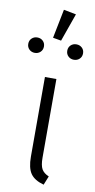

<svg xmlns="http://www.w3.org/2000/svg" viewBox="-107 -911 473 959"><g transform="rotate(10 129.0 -431.0)"><path d="M159.2 -522.9V-124Q159.2 -85 169.7 -66.4Q180.2 -47.9 206.1 -37.1L188 7.8Q140.1 -5.4 120.6 -33.7Q101.1 -62 101.1 -119.1V-522.9ZM199.5 -700Q210.9 -710.9 228 -710.9Q245.1 -710.9 256.6 -700Q268.1 -689 268.1 -671.9Q268.1 -654.8 256.6 -643.8Q245.1 -632.8 228 -632.8Q210.9 -632.8 199.5 -643.8Q188 -654.8 188 -671.9Q188 -689 199.5 -700ZM1.7 -700Q13.2 -710.9 30 -710.9Q46.9 -710.9 58.3 -700Q69.8 -689 69.8 -671.9Q69.8 -654.8 58.3 -643.8Q46.9 -632.8 30 -632.8Q13.2 -632.8 1.7 -643.8Q-9.8 -654.8 -9.8 -671.9Q-9.8 -689 1.7 -700ZM199.2 -857.9 148.9 -715.8 106.9 -723.1 136.2 -870.1Z"/></g></svg>

Font: FiraSans-Light
Style: Regular
Weight: 300
Designer: Carrois Corporate & Edenspiekermann AG
Foundry: Carrois Corporate GbR & Edenspiekermann AG
Version: Version 3.106;PS 003.106;hotconv 1.0.70;makeotf.lib2.5.58329